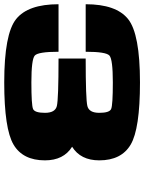

<svg xmlns="http://www.w3.org/2000/svg" viewBox="90 -754 665 884"><g transform="rotate(90 422.0 -312.5)"><path d="M250 -375Q437.5 -375 468.8 -382.8Q500 -390.6 500 -437.5Q500 -484.4 482.4 -492.2Q464.8 -500 359.4 -500Q253.9 -500 236.3 -484.4Q218.8 -468.8 218.8 -375H0Q0 -515.6 68.4 -570.3Q136.7 -625 360.1 -625Q574.2 -625 646.5 -582Q718.8 -539.1 718.8 -437.5Q718.8 -351.6 656.2 -312.5Q718.8 -273.4 718.8 -187.5Q718.8 -85.9 646.5 -43Q574.2 0 360.1 0Q136.7 0 68.4 -54.7Q0 -109.4 0 -250H218.8Q218.8 -156.2 236.3 -140.6Q253.9 -125 359.4 -125Q464.8 -125 482.4 -132.8Q500 -140.6 500 -187.5Q500 -234.4 468.8 -242.2Q437.5 -250 250 -250Z"/></g></svg>

Font: CraftyPE
Style: Regular
Weight: 400
Designer: Erek Butcher
Foundry: Haunted Coop
Version: Version 0.018;April 4, 2024;FontCreator 15.0.0.2962 64-bit